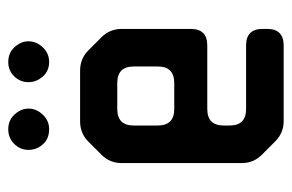

<svg xmlns="http://www.w3.org/2000/svg" viewBox="-141 -558 707 465"><g transform="rotate(-90 212.5 -325.5)"><path d="M102 -13Q123 8 151 8H335Q375 8 375 -32V-43Q375 -83 335 -83H181Q141 -83 141 -123V-137Q141 -177 181 -177H335Q375 -177 375 -217V-384Q375 -413 355 -433L323 -465Q303 -485 274 -485H151Q122 -485 102 -465L70 -433Q50 -413 50 -384V-94Q50 -65 70 -45ZM141 -297V-355Q141 -395 181 -395H244Q284 -395 284 -355V-297Q284 -257 244 -257H181Q141 -257 141 -297ZM132 -560Q153 -560 167.5 -575.5Q182 -591 182 -610Q182 -628 168 -643.5Q154 -659 132 -659Q111 -659 96.5 -644.5Q82 -630 82 -610Q82 -590 95.5 -575Q109 -560 132 -560ZM295 -560Q316 -560 330.5 -575.5Q345 -591 345 -610Q345 -628 331 -643.5Q317 -659 295 -659Q274 -659 260 -644.5Q246 -630 246 -610Q246 -591 259.5 -575.5Q273 -560 295 -560Z"/></g></svg>

Font: WD-XL Lubrifont TC
Style: Regular
Weight: 400
Designer: [WD-XL Lubrifont] Copyright 2020-2022 (c) NightFurySL2001, Skr-ZERO; [ZCOOL QingKe HuangYou] Copyright 2018-2022 (c) The
Version: Version 2.001;hotconv 1.1.1;makeotfexe 2.6.0